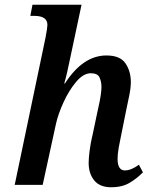

<svg xmlns="http://www.w3.org/2000/svg" viewBox="-20 -780 631 810"><path d="M449 10Q496 10 528 -9.5Q560 -29 583 -53L566 -85Q533 -61 507 -61Q476 -61 476 -110Q476 -130 481 -158Q486 -186 492 -214L513 -318Q519 -346 525.5 -378Q532 -410 532 -434Q532 -479 509.5 -512.5Q487 -546 429 -546Q330 -546 254 -428H251Q256 -444 263 -474Q270 -504 277 -539L324 -760H117L108 -713H125Q180 -713 180 -675Q180 -663 172 -621L42 0H160L216 -257Q225 -298 248 -348.5Q271 -399 301.5 -435Q332 -471 363 -471Q392 -471 400 -453Q408 -435 408 -414Q408 -390 400 -350Q392 -310 388 -294L372 -218Q362 -177 358 -144Q354 -111 354 -93Q354 -48 377.5 -19Q401 10 449 10Z"/></svg>

Font: Noto Serif SemiCondensed Semi
Style: Italic
Weight: 600
Width: 4
Italic angle: -12°
Designer: Monotype Design Team
Foundry: Monotype Imaging Inc.
Version: Version 1.901